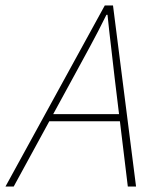

<svg xmlns="http://www.w3.org/2000/svg" viewBox="-62 -680 562 700"><path d="M-42 0 320 -660H350L434 0H404L356 -396Q350 -452 343 -509Q336 -566 330 -626H326Q296 -565 266 -510Q236 -455 204 -396L-12 0ZM104 -238 112 -264H392L386 -238Z"/></svg>

Font: Source Sans 3 ExtraLight
Style: Italic
Weight: 250
Italic angle: -11°
Designer: Paul D. Hunt
Foundry: Adobe
Version: Version 3.046;hotconv 1.0.118;makeotfexe 2.5.65603